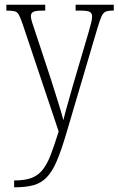

<svg xmlns="http://www.w3.org/2000/svg" viewBox="-20 -556 503 815"><path d="M40 210Q86 210 114.5 199Q143 188 162 163.5Q181 139 196 99.5Q211 60 229 2L76 -454Q67 -480 60.5 -492.5Q54 -505 42.5 -508Q31 -511 9 -511H7V-536H172V-511H163Q131 -511 121 -505.5Q111 -500 111 -487Q111 -478 116.5 -460.5Q122 -443 132 -414L195 -223Q212 -169 227 -121.5Q242 -74 249 -46Q256 -75 266.5 -112Q277 -149 290 -195L356 -419Q362 -440 366.5 -457.5Q371 -475 371 -486Q371 -499 362 -505Q353 -511 320 -511H301V-536H463V-511H459Q439 -511 428.5 -506.5Q418 -502 411 -486.5Q404 -471 394 -438L261 12Q240 83 221 127.5Q202 172 178.5 196.5Q155 221 122.5 230Q90 239 43 239H40Z"/></svg>

Font: Noto Serif Condensed ExtraLight
Style: Regular
Weight: 200
Width: 3
Designer: Monotype Design Team
Foundry: Monotype Imaging Inc.
Version: Version 2.013; ttfautohint (v1.8.4.7-5d5b)